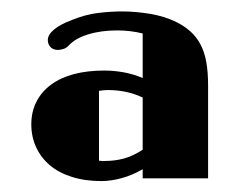

<svg xmlns="http://www.w3.org/2000/svg" viewBox="-20 -720 435 341"><path d="M160.2 -398.4Q130.9 -398.4 107.7 -405.8Q84.5 -413.1 68.6 -426.5Q52.7 -439.9 44.2 -458.5Q35.6 -477.1 35.6 -499Q35.6 -521.5 44.7 -539.3Q53.7 -557.1 70.6 -569.6Q87.4 -582 111.3 -588.4Q135.3 -594.7 165 -594.7Q182.1 -594.7 199.5 -591.6Q216.8 -588.4 233.4 -581.5V-660.6Q223.1 -663.1 211.4 -664.6Q199.7 -666 188.5 -666Q159.2 -666 136.5 -658.9Q113.8 -651.9 102.5 -639.6Q97.7 -634.3 91.8 -632.8Q85.9 -631.3 83.5 -631.3Q74.2 -631.3 69.6 -636.5Q64.9 -641.6 64.9 -648.9Q64.9 -658.2 75.9 -667.5Q86.9 -676.8 107.9 -684.6Q131.8 -694.3 154.3 -697Q176.8 -699.7 196.3 -699.7Q221.2 -699.7 247.1 -695.3Q272.9 -690.9 293.5 -680.7Q308.1 -673.3 318.6 -663.8Q329.1 -654.3 336.2 -640.9Q343.3 -627.4 346.4 -609.6Q349.6 -591.8 349.6 -567.9V-403.3H233.4V-419.4Q214.8 -408.7 196 -403.6Q177.2 -398.4 160.2 -398.4ZM155.8 -434.6Q158.7 -434.1 161.1 -434.1Q163.6 -434.1 166 -434.1Q184.1 -434.1 200.2 -438.5Q216.3 -442.9 233.4 -454.1V-546.9Q217.3 -554.2 202.4 -557.1Q187.5 -560.1 170.4 -560.1Q166.5 -560.1 163.1 -559.6Q159.7 -559.1 155.8 -558.6Z"/></svg>

Font: Limelight
Style: Regular
Weight: 400
Designer: Nicole Fally with help from Eben Sorkin
Foundry: Nicole Fally with help from Eben Sorkin
Version: Version 1.002